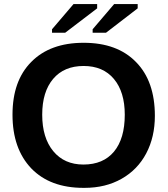

<svg xmlns="http://www.w3.org/2000/svg" viewBox="-20 -907 818 937"><path d="M735.8 -341.8Q735.8 -238.3 693.6 -158.4Q651.4 -78.6 573.2 -34.4Q495.1 9.8 393.1 9.8H387.2Q224.6 9.8 132.8 -85Q41 -181.2 41 -347.2Q41 -513.2 132.8 -605Q224.6 -698.2 388.2 -698.2Q552.7 -698.2 644 -604Q735.8 -510.7 735.8 -341.8ZM588.9 -347.2Q588.9 -458.5 535.9 -521.7Q482.9 -585 388.2 -585Q292.5 -585 239.3 -522Q186 -459 186 -347.2Q186 -234.4 240 -169.2Q293.9 -104 387.2 -104Q483.9 -104 536.4 -167.2Q588.9 -230.5 588.9 -347.2ZM454.1 -866.2 297.9 -747.1H233.9V-764.2L338.9 -887.2H454.1ZM651.9 -866.2 497.1 -747.1H432.1V-764.2L537.1 -887.2H651.9Z"/></svg>

Font: Libra Sans Modern
Style: Bold
Weight: 700
Foundry: Stefan Peev, Context Ltd
Version: Version 1.000